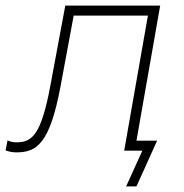

<svg xmlns="http://www.w3.org/2000/svg" viewBox="-42 -540 659 688"><path d="M16 6C89 6 136 -23 175 -231L222 -484H488L403 0H468L410 128H447L521 -36H447L532 -520H192L139 -236C106 -57 73 -30 18 -30C6 -30 -5 -32 -15 -37L-22 -1C-11 3 2 6 16 6Z"/></svg>

Font: Fixel Display ExtraLight
Style: Italic
Weight: 200
Italic angle: -10°
Designer: AlfaBravo + MacPaw
Foundry: Kyrylo Tkachov, Marchela Mozhyna, Serhii Makarenko, Maria Weinstein, Zakhar Kryvoshyya
Version: Version 1.210;Glyphs 3.2 (3217)